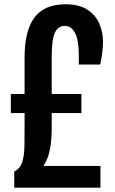

<svg xmlns="http://www.w3.org/2000/svg" viewBox="-20 -861 526 881"><path d="M45.4 0V-74.2Q72.8 -86.9 82.3 -118.4Q91.8 -149.9 92.3 -194.1Q92.8 -238.3 92.8 -288.6V-342.3H29.8V-429.7H92.8V-597.7Q92.8 -718.8 137.7 -780Q182.6 -841.3 281.2 -841.3Q343.3 -841.3 380.9 -816.7Q418.5 -792 435.5 -752.9Q452.6 -713.9 452.6 -669.4Q452.6 -646 449.2 -619.1Q445.8 -592.3 439.9 -564.9H341.8V-599.6Q341.8 -678.2 324.2 -710.2Q306.6 -742.2 277.8 -742.2Q247.6 -742.2 232.4 -712.2Q217.3 -682.1 217.3 -597.7V-429.7H353.5V-342.3H217.3V-274.9Q217.3 -216.3 208.7 -173.3Q200.2 -130.4 179.2 -99.6H440.9V0Z"/></svg>

Font: Fjalla One
Style: Regular
Weight: 400
Designer: Irina Smirnova, Eben Sorkin
Foundry: Sorkin Type
Version: Version 1.002; ttfautohint (v1.8.4.7-5d5b);gftools[0.9.25]